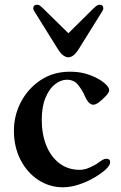

<svg xmlns="http://www.w3.org/2000/svg" viewBox="-20 -782 514 814"><path d="M121 -746Q121 -762 138 -762Q144 -762 149.5 -758Q155 -754 162 -747L269 -642H271L377 -747Q392 -762 402 -762Q418 -762 418 -746Q418 -741 414 -735L315 -576Q302 -555 291 -547Q280 -539 270 -539Q260 -539 248.5 -547Q237 -555 224 -576L125 -735Q121 -741 121 -746ZM39 -228Q39 -293 69 -350Q99 -407 152.5 -442.5Q206 -478 276 -478Q311 -478 338 -471Q365 -464 390 -451Q412 -440 427.5 -425.5Q443 -411 443 -399Q443 -391 430 -376.5Q417 -362 401.5 -350Q386 -338 376 -338Q356 -338 340 -374Q330 -398 312 -421Q294 -444 264 -444Q238 -444 213.5 -425Q189 -406 173 -368Q157 -330 157 -274Q157 -214 176 -166Q195 -118 231.5 -90Q268 -62 318 -62Q338 -62 359.5 -71.5Q381 -81 391 -88Q406 -99 414.5 -104Q423 -109 431 -109Q447 -109 447 -94Q447 -81 428 -63.5Q409 -46 379 -28.5Q349 -11 314 0.5Q279 12 247 12Q190 12 142.5 -19Q95 -50 67 -104.5Q39 -159 39 -228Z"/></svg>

Font: Monomakh
Style: Regular
Weight: 400
Version: Version 1.200; ttfautohint (v1.8.4.7-5d5b)